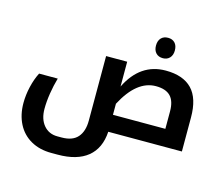

<svg xmlns="http://www.w3.org/2000/svg" viewBox="-128 -897 1525 1310"><g transform="rotate(15 635.0 -242.5)"><path d="M336.9 240.2Q253.4 240.2 191.7 205.1Q129.9 169.9 97.4 106.2Q64.9 42.5 64.9 -40Q64.9 -96.7 78.6 -155.5Q92.3 -214.4 116.2 -261.2H248Q232.4 -207.5 223.1 -148.7Q213.9 -89.8 213.9 -39.1Q213.9 33.7 250.5 76.9Q287.1 120.1 347.2 120.1H377Q454.1 120.1 490.5 78.4Q526.9 36.6 526.9 -39.1V-495.1H675.8V-319.8Q767.1 -504.9 946.8 -504.9Q1069.8 -504.9 1132.3 -440.2Q1194.8 -375.5 1194.8 -240.2V0H674.8Q667.5 118.2 592.8 179.2Q518.1 240.2 380.9 240.2ZM1045.9 -120.1V-243.2Q1045.9 -315.9 1012.5 -350.3Q979 -384.8 909.2 -384.8Q773.9 -384.8 675.8 -198.2V-120.1ZM904.3 -581.1Q873 -581.1 855 -600.3Q836.9 -619.6 836.9 -652.8Q836.9 -686.5 854.7 -705.8Q872.6 -725.1 904.3 -725.1Q934.6 -725.1 952.4 -706.1Q970.2 -687 970.2 -652.8Q970.2 -619.6 951.9 -600.3Q933.6 -581.1 904.3 -581.1Z"/></g></svg>

Font: DroidArabicKufi-Bold
Style: Bold
Weight: 700
Designer: Pascal Zoghbi
Foundry: Ascender Corporation
Version: Version 1.00